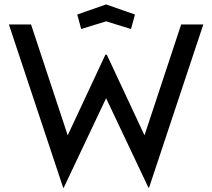

<svg xmlns="http://www.w3.org/2000/svg" viewBox="-20 -818 970 878"><path d="M20.7 -706H122L289.6 -199.2L461.9 -567.7H468.5L640.8 -199.2L808.4 -706H909.7L661.5 40.5H659L465.2 -368.9L271.4 40.5H268.9ZM333.2 -751.6 465.2 -797.7 597.2 -751.6 579.1 -685.4 465.2 -720.4 351.3 -685.4Z"/></svg>

Font: Lineal Thin
Style: Regular
Weight: 200
Designer: Created by Frank Adebiaye with contributions from Anton Moglia & Ariel Martín Pérez
Created by Frank ADEBIAYE with FontF
Foundry: Velvetyne Type Foundry
Version: Version 2.000;Glyphs 3.2 (3227)